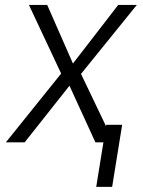

<svg xmlns="http://www.w3.org/2000/svg" viewBox="-20 -565 567 762"><path d="M167.3 -545.5 269.5 -312.9 449.2 -545.5H523.1L301.5 -271.7L431.5 0H358.7L255.7 -224.8L77.8 0H3.2L222.7 -273.1L94.8 -545.5ZM464.8 -69.6 425.1 176.5H361.9L401.6 -69.6Z"/></svg>

Font: Inter Light  BETA
Style: Italic
Weight: 300
Italic angle: 9.39999°
Designer: Rasmus Andersson
Foundry: rsms
Version: Version 3.011;git-f93a4a705